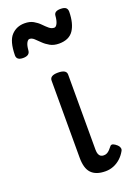

<svg xmlns="http://www.w3.org/2000/svg" viewBox="-188 -862 648 937"><g transform="rotate(-20 136.5 -393.0)"><path d="M191 17Q166 17 147.5 10.5Q129 4 117 -9Q105 -22 99.5 -42Q94 -62 94 -88V-489Q94 -502 104.5 -508.5Q115 -515 136 -515Q158 -515 169 -508.5Q180 -502 180 -489V-99Q180 -85 183.5 -76Q187 -67 193.5 -63Q200 -59 209 -59Q219 -59 226.5 -63Q234 -67 241 -74.5Q248 -82 256 -92Q262 -97 270.5 -93.5Q279 -90 289 -81Q296 -75 299 -66Q302 -57 297 -49Q286 -29 269.5 -14Q253 1 233 9Q213 17 191 17ZM191 -646Q164 -646 144.5 -657Q125 -668 111 -682Q97 -696 85.5 -706.5Q74 -717 62 -717Q54 -717 47 -704.5Q40 -692 38 -666Q37 -653 28 -646.5Q19 -640 2 -640Q-32 -640 -32 -666Q-31 -739 -4 -768Q23 -797 65 -797Q92 -797 110.5 -786.5Q129 -776 142.5 -762Q156 -748 168.5 -737.5Q181 -727 195 -727Q204 -727 211 -741Q218 -755 220 -781Q222 -803 254 -803Q274 -803 282 -796Q290 -789 290 -775Q289 -714 266 -680Q243 -646 191 -646Z"/></g></svg>

Font: Playwrite NG Modern
Style: Regular
Weight: 400
Designer: Veronika Burian, José Scaglione
Foundry: TypeTogether
Version: Version 1.002